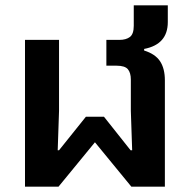

<svg xmlns="http://www.w3.org/2000/svg" viewBox="-20 -702 714 722"><path d="M74 -552H202V-285L197 -137H202L303 -263H371L471 -137H477L472 -285V-403Q472 -428 461 -441.5Q450 -455 418 -455H380V-552H429Q454 -552 468.5 -563Q483 -574 483 -605V-682H611V-619Q611 -535 522 -518V-512Q564 -499 582 -471.5Q600 -444 600 -400V0H474L337 -167L200 0H74Z"/></svg>

Font: IBM Plex Sans Thai SemiBold
Style: Regular
Weight: 600
Designer: Mike Abbink, Paul van der Laan, Pieter van Rosmalen, Ben Mitchell, Mark Frömberg
Foundry: Bold Monday
Version: Version 1.1